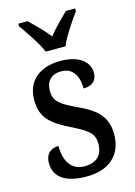

<svg xmlns="http://www.w3.org/2000/svg" viewBox="-118 -829 633 901"><g transform="rotate(-15 198.5 -378.0)"><path d="M154 -606H250C268 -651 313 -715 340 -753V-766H295C266 -737 228 -701 202 -667C176 -701 138 -737 109 -766H64V-753C91 -715 136 -651 154 -606ZM189 10C299 10 364 -49 364 -148C364 -235 319 -275 230 -316C153 -352 125 -372 125 -423C125 -468 150 -498 200 -498C251 -498 281 -461 281 -393C324 -393 347 -415 347 -452C347 -502 303 -546 209 -546C110 -546 43 -495 43 -401C43 -314 85 -278 181 -231C256 -194 281 -173 281 -125C281 -72 252 -39 192 -39C127 -39 97 -90 97 -163C65 -163 33 -146 33 -96C33 -27 88 10 189 10Z"/></g></svg>

Font: Noto Serif Devanagari Condensed Medium
Style: Regular
Weight: 500
Width: 3
Designer: Universal Thirst, Indian Type Foundry and the Monotype Design Team
Foundry: Monotype Imaging Inc.
Version: Version 2.004